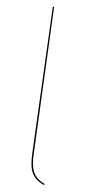

<svg xmlns="http://www.w3.org/2000/svg" viewBox="-20 -537 247 561"><path d="M138.2 -517.1 78.6 -87.9Q73.2 -52.7 80.1 -33Q86.9 -13.2 110.4 0.5L108.4 3.9Q83.5 -10.7 76.2 -30.8Q68.8 -50.8 74.2 -87.9L134.3 -517.1Z"/></svg>

Font: Fira Sans Compressed Four
Style: Italic
Weight: 100
Width: 3
Italic angle: -8°
Designer: Carrois Corporate & Edenspiekermann AG
Foundry: Carrois Corporate GbR & Edenspiekermann AG
Version: Version 4.203;PS 004.203;hotconv 1.0.88;makeotf.lib2.5.64775